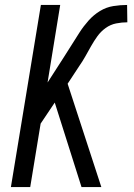

<svg xmlns="http://www.w3.org/2000/svg" viewBox="-20 -755 540 775"><path d="M309 0 201 -341 144 -256 102 0H24L145 -735H223L172 -422L237 -523Q253 -548 269 -573.5Q285 -599 301 -624Q317 -649 337.5 -672Q358 -695 383.5 -710.5Q409 -726 437.5 -730.5Q466 -735 493 -735L494 -665Q472 -665 449 -660.5Q426 -656 406.5 -642Q387 -628 373 -608.5Q359 -589 347.5 -568.5Q336 -548 324.5 -527.5Q313 -507 299 -487L253 -417L389 0Z"/></svg>

Font: Iosevka Fixed
Style: Italic
Weight: 400
Italic angle: -9°
Monospace: yes
Designer: Belleve Invis
Foundry: Belleve Invis
Version: Version 33.2.4